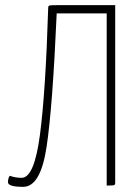

<svg xmlns="http://www.w3.org/2000/svg" viewBox="-20 -720 531 745"><path d="M167 -689Q157 -364 135 -197Q113 -30 64 -30Q39 -30 18 -38Q11 -29 11 -13Q11 5 70 5Q137 5 160.5 -148.5Q184 -302 200 -668H394V0Q418 0 422.5 -1.5Q427 -3 427 -11V-700H200Q176 -700 171.5 -698.5Q167 -697 167 -689Z"/></svg>

Font: Yanone Kaffeesatz Thin
Style: Regular
Weight: 250
Designer: Yanone (Cyrillic: Daniel Pouzeot)
Foundry: Yanone
Version: Version 1.003;PS 001.003;hotconv 1.0.88;makeotf.lib2.5.64775